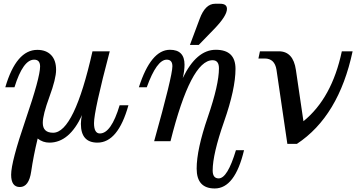

<svg xmlns="http://www.w3.org/2000/svg" viewBox="-20 -767 1956 1043"><path d="M197.8 -405.8Q197.8 -442.9 165.5 -442.9Q105 -442.9 58.6 -293H8.8Q68.4 -496.1 182.6 -496.1Q230.5 -496.1 257.6 -468Q284.7 -439.9 284.7 -387.7Q284.7 -339.4 248.5 -241.2Q212.4 -143.1 212.4 -99.6Q212.4 -45.9 268.6 -45.9Q382.8 -45.9 482.4 -488.3H576.2Q490.7 -165 490.7 -98.1Q490.7 -42 522.5 -42Q584 -42 629.9 -195.3H677.7Q621.1 7.8 509.3 7.8Q419.4 7.8 419.4 -94.2Q419.4 -118.7 425.8 -142.1Q356.9 7.8 248.5 7.8Q212.4 7.8 184.6 -14.6Q161.6 80.6 149.4 164.8Q137.2 249 87.9 249Q40.5 249 40.5 182.1Q40.5 112.3 119.1 -116.9Q197.8 -346.2 197.8 -405.8Z M1146.5 256.8Q1048.3 256.8 1048.3 148.9Q1048.3 44.9 1108.9 -131.1Q1169.4 -307.1 1169.4 -396Q1169.4 -439.9 1134.8 -439.9Q1016.6 -439.9 906.2 0H817.4Q916.5 -354 916.5 -407.2Q916.5 -442.9 885.7 -442.9Q831.5 -442.9 777.3 -293H734.4Q799.8 -496.6 903.3 -496.6Q982.4 -496.6 982.4 -415.5Q982.4 -382.8 972.7 -342.8Q1046.9 -496.6 1152.3 -496.6Q1259.3 -496.6 1259.3 -393.1Q1259.3 -283.7 1197.3 -106.7Q1135.3 70.3 1135.3 159.2Q1135.3 202.1 1168 202.1Q1215.8 202.1 1261.7 48.8H1305.7Q1256.3 256.8 1146.5 256.8ZM1059.6 -522.9H1011.7L1064.5 -664.1Q1094.7 -746.6 1148.4 -746.6H1175.8Q1212.9 -746.6 1212.9 -718.8Q1212.9 -680.7 1142.1 -607.9Z M1592.8 14.6H1541L1481.9 -388.2Q1472.2 -449.2 1418 -449.2H1383.8L1392.1 -488.3H1494.6Q1572.8 -488.3 1587.4 -387.2L1628.4 -108.4Q1783.2 -233.9 1836.9 -488.3H1895.5Q1820.3 -135.3 1592.8 14.6Z"/></svg>

Font: Munson
Style: Italic
Weight: 400
Italic angle: -12°
Designer: Paul James MIller
Foundry: High-Logic / Made with FontCreator
Version: Version 2.10;May 5, 2019;FontCreator 11.5.0.2430 64-bit